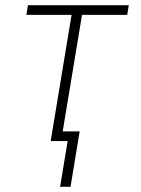

<svg xmlns="http://www.w3.org/2000/svg" viewBox="-20 -540 540 735"><path d="M210 175 239 0H174L254 -483H81L87 -520H473L467 -483H294L220 -37H285L250 175Z"/></svg>

Font: Iosevka SS04 XLt Obl
Style: Regular
Weight: 200
Italic angle: -9°
Monospace: yes
Designer: Belleve Invis
Foundry: Belleve Invis
Version: Version 19.0.0; ttfautohint (v1.8.4)